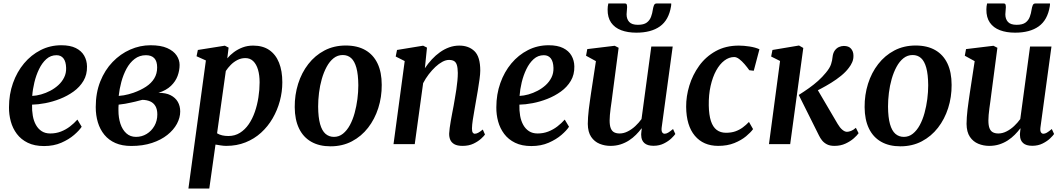

<svg xmlns="http://www.w3.org/2000/svg" viewBox="-20 -825 6092 1099"><path d="M447.5 -99.5Q434 -78.5 404.2 -52.8Q374.5 -27 331 -8Q287.5 11 232 11Q177.5 11 139 -7.8Q100.5 -26.5 76.5 -58.5Q52.5 -90.5 41.8 -130Q31 -169.5 31.5 -211Q31.5 -285 54.2 -349.2Q77 -413.5 117.5 -462Q158 -510.5 212.5 -538.2Q267 -566 331 -566Q381.5 -566 413.8 -550Q446 -534 461.8 -506.5Q477.5 -479 478 -445Q479 -398 457.8 -362.2Q436.5 -326.5 401 -301Q365.5 -275.5 323.5 -259Q281.5 -242.5 239.2 -234.5Q197 -226.5 163.5 -226Q162.5 -192 167.8 -162.2Q173 -132.5 185.8 -109.8Q198.5 -87 218.8 -74Q239 -61 267.5 -61Q300.5 -61 328.8 -72Q357 -83 380.5 -101Q404 -119 423 -140.5ZM303.5 -509Q270 -509 245.2 -486.8Q220.5 -464.5 203.5 -429.2Q186.5 -394 176.8 -353.5Q167 -313 164.5 -276Q188.5 -277 215.2 -284.5Q242 -292 267.8 -305.5Q293.5 -319 314.2 -338Q335 -357 347.2 -381.8Q359.5 -406.5 358.5 -436.5Q357.5 -472.5 343.2 -490.8Q329 -509 303.5 -509Z M731.5 10.5Q679 10.5 640.8 -6.2Q602.5 -23 577.5 -53.5Q552.5 -84 540.2 -124.5Q528 -165 528 -212Q528 -293.5 554 -358.8Q580 -424 624.5 -470.2Q669 -516.5 725.2 -541.2Q781.5 -566 841.5 -566Q900.5 -566 937 -549.8Q973.5 -533.5 990.8 -507.8Q1008 -482 1008 -453.5Q1008 -421.5 996.5 -390.2Q985 -359 958.5 -333.5Q932 -308 887 -293.5Q929 -294 956.5 -280Q984 -266 997.8 -242Q1011.5 -218 1011.5 -187Q1011.5 -151.5 992.8 -116.5Q974 -81.5 938 -52.8Q902 -24 850 -6.8Q798 10.5 731.5 10.5ZM758.5 -41.5Q791.5 -41.5 819.2 -58.2Q847 -75 863.8 -104.2Q880.5 -133.5 880.5 -170Q880.5 -199 869.8 -217.5Q859 -236 839.8 -244.5Q820.5 -253 795 -253.5Q787.5 -252 777.2 -249.2Q767 -246.5 755.2 -243.5Q743.5 -240.5 730.5 -238Q714.5 -234.5 696.8 -231.2Q679 -228 659 -226Q658 -218 658 -209.5Q658 -201 658 -192.5Q658 -151 669.2 -116.8Q680.5 -82.5 703 -62Q725.5 -41.5 758.5 -41.5ZM659.5 -276Q675 -277 688.8 -279.5Q702.5 -282 716 -285.5Q729.5 -289 744 -294Q786 -309 816.2 -329Q846.5 -349 863 -376.2Q879.5 -403.5 879.5 -439Q879.5 -474.5 863.2 -491.8Q847 -509 815.5 -509Q778.5 -509 750.8 -487.8Q723 -466.5 704.2 -431.8Q685.5 -397 674.5 -356Q663.5 -315 659.5 -276Z M1058.5 254 1158.5 -479 1105 -503 1112.5 -539 1267 -563.5 1288.5 -552.5 1281 -491Q1296.5 -510 1318.8 -526.5Q1341 -543 1368.5 -553.5Q1396 -564 1429 -564Q1484.5 -564 1521.5 -538.5Q1558.5 -513 1577.2 -466Q1596 -419 1596 -354Q1596 -299.5 1581.8 -246.8Q1567.5 -194 1540.5 -147.5Q1513.5 -101 1474.5 -65.5Q1435.5 -30 1385.2 -10Q1335 10 1275.5 10Q1260.5 10 1244.5 7.5Q1228.5 5 1213.5 2.5L1178 254ZM1222.5 -62Q1235.5 -54 1251.8 -50.2Q1268 -46.5 1287.5 -46.5Q1324.5 -46.5 1353.5 -64.8Q1382.5 -83 1403.8 -114Q1425 -145 1438.8 -184.8Q1452.5 -224.5 1459.2 -268Q1466 -311.5 1466 -353.5Q1466 -395 1456.8 -426.2Q1447.5 -457.5 1429.5 -475Q1411.5 -492.5 1384.5 -492.5Q1360 -492.5 1338.8 -481.5Q1317.5 -470.5 1300.8 -453.5Q1284 -436.5 1272.5 -418.5Z M1959 -564.5Q2025.5 -564.5 2071.2 -538.2Q2117 -512 2141 -461.8Q2165 -411.5 2165 -339Q2165.5 -269.5 2145.2 -206.2Q2125 -143 2086.8 -93.8Q2048.5 -44.5 1994.2 -16Q1940 12.5 1872 12.5Q1807 12.5 1761.2 -13.8Q1715.5 -40 1691.5 -90Q1667.5 -140 1667 -211.5Q1666.5 -282 1686.5 -345.5Q1706.5 -409 1744.8 -458.2Q1783 -507.5 1837.2 -536Q1891.5 -564.5 1959 -564.5ZM1942 -510Q1912.5 -510 1889.5 -491.8Q1866.5 -473.5 1849.8 -442.5Q1833 -411.5 1822 -373Q1811 -334.5 1806 -293.5Q1801 -252.5 1801 -215Q1801.5 -153 1812.2 -114.8Q1823 -76.5 1843.2 -59Q1863.5 -41.5 1891.5 -41.5Q1920.5 -41.5 1943.2 -59.8Q1966 -78 1982.8 -109Q1999.5 -140 2010 -178.5Q2020.5 -217 2025.8 -258Q2031 -299 2031 -337Q2030.5 -399 2020 -437Q2009.5 -475 1990 -492.5Q1970.5 -510 1942 -510Z M2412 -434.5Q2430 -461.5 2451.8 -485Q2473.5 -508.5 2498.5 -526.2Q2523.5 -544 2551.2 -554Q2579 -564 2609 -564Q2663 -564 2696 -532Q2729 -500 2729 -421Q2729 -402 2724.8 -371.2Q2720.5 -340.5 2715 -307Q2709.5 -273.5 2704.5 -246.5Q2700.5 -221 2695.2 -192.5Q2690 -164 2686 -137.2Q2682 -110.5 2681.5 -90Q2681.5 -72.5 2686 -66Q2690.5 -59.5 2697.5 -59.5Q2706.5 -59.5 2717 -65Q2727.5 -70.5 2743.5 -83.5L2756 -55Q2751.5 -47.5 2734.5 -31.8Q2717.5 -16 2690.8 -3Q2664 10 2628 10Q2597.5 10 2580.8 0.5Q2564 -9 2557.2 -25Q2550.5 -41 2551 -61Q2551.5 -74 2554 -92.5Q2556.5 -111 2560.2 -132.5Q2564 -154 2568.2 -176.2Q2572.5 -198.5 2576.5 -219.5Q2580 -240.5 2584.2 -264.5Q2588.5 -288.5 2592.2 -313.5Q2596 -338.5 2598.2 -362.8Q2600.5 -387 2600.5 -408Q2600 -437 2595 -453Q2590 -469 2579 -475.5Q2568 -482 2550 -482Q2532 -482 2512 -471.2Q2492 -460.5 2472.2 -442Q2452.5 -423.5 2434.2 -399.8Q2416 -376 2402 -349L2354 0H2232.5L2296.5 -475.5L2245 -501.5L2252.5 -539L2402 -563.5L2424 -552.5Z M3237 -99.5Q3223.5 -78.5 3193.8 -52.8Q3164 -27 3120.5 -8Q3077 11 3021.5 11Q2967 11 2928.5 -7.8Q2890 -26.5 2866 -58.5Q2842 -90.5 2831.2 -130Q2820.5 -169.5 2821 -211Q2821 -285 2843.8 -349.2Q2866.5 -413.5 2907 -462Q2947.5 -510.5 3002 -538.2Q3056.5 -566 3120.5 -566Q3171 -566 3203.2 -550Q3235.5 -534 3251.2 -506.5Q3267 -479 3267.5 -445Q3268.5 -398 3247.2 -362.2Q3226 -326.5 3190.5 -301Q3155 -275.5 3113 -259Q3071 -242.5 3028.8 -234.5Q2986.5 -226.5 2953 -226Q2952 -192 2957.2 -162.2Q2962.5 -132.5 2975.2 -109.8Q2988 -87 3008.2 -74Q3028.5 -61 3057 -61Q3090 -61 3118.2 -72Q3146.5 -83 3170 -101Q3193.5 -119 3212.5 -140.5ZM3093 -509Q3059.5 -509 3034.8 -486.8Q3010 -464.5 2993 -429.2Q2976 -394 2966.2 -353.5Q2956.5 -313 2954 -276Q2978 -277 3004.8 -284.5Q3031.5 -292 3057.2 -305.5Q3083 -319 3103.8 -338Q3124.5 -357 3136.8 -381.8Q3149 -406.5 3148 -436.5Q3147 -472.5 3132.8 -490.8Q3118.5 -509 3093 -509Z M3474 10Q3441.5 10 3412 -2Q3382.5 -14 3363.8 -41.5Q3345 -69 3344.5 -116Q3344.5 -133.5 3346 -154.5Q3347.5 -175.5 3350.2 -199Q3353 -222.5 3356.5 -246.2Q3360 -270 3363 -291.5L3391 -475L3334.5 -506L3341.5 -544L3498.5 -563L3521 -551.5L3486.5 -289Q3484 -267.5 3481 -246.2Q3478 -225 3475.2 -204.8Q3472.5 -184.5 3471 -167Q3469.5 -149.5 3469.5 -135.5Q3469.5 -107 3476 -90.8Q3482.5 -74.5 3495.2 -67.8Q3508 -61 3526.5 -61Q3550 -61 3573.2 -72.8Q3596.5 -84.5 3616.8 -103.5Q3637 -122.5 3652 -143.5L3708 -558.5H3830.5L3767.5 -96Q3765 -77 3770 -68.2Q3775 -59.5 3784.5 -59.5Q3793.5 -59.5 3804 -65.5Q3814.5 -71.5 3832.5 -86.5L3845.5 -58Q3840 -49.5 3823.2 -33.2Q3806.5 -17 3780.2 -3.8Q3754 9.5 3720.5 9.5Q3685.5 9.5 3668.2 -6.2Q3651 -22 3650.5 -48.5Q3650 -51 3650 -55.8Q3650 -60.5 3650.8 -66.2Q3651.5 -72 3652 -78Q3652.5 -84 3653.5 -89L3652 -90Q3638 -71.5 3620.5 -53.8Q3603 -36 3580.8 -21.5Q3558.5 -7 3532 1.5Q3505.5 10 3474 10ZM3557.5 -805Q3565.5 -805 3567.5 -799Q3569.5 -793 3569.5 -783.5Q3569.5 -774 3568 -763.2Q3566.5 -752.5 3566.5 -743Q3566.5 -716 3581.5 -699.5Q3596.5 -683 3631 -683Q3665 -683 3682 -695.8Q3699 -708.5 3706.5 -728.8Q3714 -749 3717 -771Q3719 -784 3723.2 -794.5Q3727.5 -805 3737.5 -805H3822Q3822 -801.5 3822 -797.8Q3822 -794 3821 -789Q3808 -710 3757.5 -674Q3707 -638 3622.5 -638Q3573 -638 3535.8 -652Q3498.5 -666 3478 -695.5Q3457.5 -725 3458 -771Q3458 -779.5 3459 -788Q3460 -796.5 3462 -805Z M4091 10Q4006 10 3957.2 -48Q3908.5 -106 3907.5 -213.5Q3907 -273.5 3925.8 -335Q3944.5 -396.5 3982 -448.5Q4019.5 -500.5 4076.5 -532.2Q4133.5 -564 4209 -564Q4237.5 -564 4271 -558.8Q4304.5 -553.5 4327 -543L4294.5 -420L4269 -423Q4257 -440 4242 -457.5Q4227 -475 4211.5 -486.8Q4196 -498.5 4182.5 -498.5Q4153 -498.5 4126.2 -478.2Q4099.5 -458 4079.2 -421Q4059 -384 4047.5 -333.2Q4036 -282.5 4037 -221Q4038 -167 4049.2 -132.5Q4060.5 -98 4082.2 -81.5Q4104 -65 4135.5 -65Q4166 -65 4189.2 -73.2Q4212.5 -81.5 4231.5 -95.5Q4250.5 -109.5 4267 -127L4290.5 -86Q4277.5 -67.5 4250.5 -45Q4223.5 -22.5 4183.5 -6.2Q4143.5 10 4091 10Z M4381.5 0 4445 -476 4394 -501.5 4401.5 -539 4553.5 -564.5 4578 -550.5 4503 0ZM4756.5 10Q4730 10 4713 1Q4696 -8 4685.5 -21.2Q4675 -34.5 4668 -49L4552 -281.5Q4583 -301 4610.8 -320.8Q4638.5 -340.5 4662.8 -362.2Q4687 -384 4707.5 -409Q4730 -436 4737 -457.8Q4744 -479.5 4745.5 -498.5Q4748 -521.5 4758 -535.5Q4768 -549.5 4782 -555.8Q4796 -562 4810 -562Q4838 -562 4851.2 -546.5Q4864.5 -531 4865 -509Q4866 -487.5 4858.2 -469.5Q4850.5 -451.5 4838.5 -436.5Q4821 -413 4794.2 -391.2Q4767.5 -369.5 4737.5 -351Q4707.5 -332.5 4679.5 -317.8Q4651.5 -303 4631 -293L4646.5 -334L4774.5 -116Q4787 -94.5 4801.2 -82.5Q4815.5 -70.5 4828 -70.5Q4837.5 -70.5 4851 -75.5Q4864.5 -80.5 4879 -93.5L4894.5 -62.5Q4886 -50 4866.8 -33Q4847.5 -16 4819.5 -3Q4791.5 10 4756.5 10Z M5221 -564.5Q5287.5 -564.5 5333.2 -538.2Q5379 -512 5403 -461.8Q5427 -411.5 5427 -339Q5427.5 -269.5 5407.2 -206.2Q5387 -143 5348.8 -93.8Q5310.5 -44.5 5256.2 -16Q5202 12.5 5134 12.5Q5069 12.5 5023.2 -13.8Q4977.5 -40 4953.5 -90Q4929.5 -140 4929 -211.5Q4928.5 -282 4948.5 -345.5Q4968.5 -409 5006.8 -458.2Q5045 -507.5 5099.2 -536Q5153.5 -564.5 5221 -564.5ZM5204 -510Q5174.5 -510 5151.5 -491.8Q5128.5 -473.5 5111.8 -442.5Q5095 -411.5 5084 -373Q5073 -334.5 5068 -293.5Q5063 -252.5 5063 -215Q5063.5 -153 5074.2 -114.8Q5085 -76.5 5105.2 -59Q5125.5 -41.5 5153.5 -41.5Q5182.5 -41.5 5205.2 -59.8Q5228 -78 5244.8 -109Q5261.5 -140 5272 -178.5Q5282.5 -217 5287.8 -258Q5293 -299 5293 -337Q5292.5 -399 5282 -437Q5271.5 -475 5252 -492.5Q5232.5 -510 5204 -510Z M5642 10Q5609.5 10 5580 -2Q5550.5 -14 5531.8 -41.5Q5513 -69 5512.5 -116Q5512.5 -133.5 5514 -154.5Q5515.5 -175.5 5518.2 -199Q5521 -222.5 5524.5 -246.2Q5528 -270 5531 -291.5L5559 -475L5502.5 -506L5509.5 -544L5666.5 -563L5689 -551.5L5654.5 -289Q5652 -267.5 5649 -246.2Q5646 -225 5643.2 -204.8Q5640.5 -184.5 5639 -167Q5637.5 -149.5 5637.5 -135.5Q5637.5 -107 5644 -90.8Q5650.5 -74.5 5663.2 -67.8Q5676 -61 5694.5 -61Q5718 -61 5741.2 -72.8Q5764.5 -84.5 5784.8 -103.5Q5805 -122.5 5820 -143.5L5876 -558.5H5998.5L5935.5 -96Q5933 -77 5938 -68.2Q5943 -59.5 5952.5 -59.5Q5961.5 -59.5 5972 -65.5Q5982.5 -71.5 6000.5 -86.5L6013.5 -58Q6008 -49.5 5991.2 -33.2Q5974.5 -17 5948.2 -3.8Q5922 9.5 5888.5 9.5Q5853.5 9.5 5836.2 -6.2Q5819 -22 5818.5 -48.5Q5818 -51 5818 -55.8Q5818 -60.5 5818.8 -66.2Q5819.5 -72 5820 -78Q5820.5 -84 5821.5 -89L5820 -90Q5806 -71.5 5788.5 -53.8Q5771 -36 5748.8 -21.5Q5726.5 -7 5700 1.5Q5673.5 10 5642 10ZM5725.5 -805Q5733.5 -805 5735.5 -799Q5737.5 -793 5737.5 -783.5Q5737.5 -774 5736 -763.2Q5734.5 -752.5 5734.5 -743Q5734.5 -716 5749.5 -699.5Q5764.5 -683 5799 -683Q5833 -683 5850 -695.8Q5867 -708.5 5874.5 -728.8Q5882 -749 5885 -771Q5887 -784 5891.2 -794.5Q5895.5 -805 5905.5 -805H5990Q5990 -801.5 5990 -797.8Q5990 -794 5989 -789Q5976 -710 5925.5 -674Q5875 -638 5790.5 -638Q5741 -638 5703.8 -652Q5666.5 -666 5646 -695.5Q5625.5 -725 5626 -771Q5626 -779.5 5627 -788Q5628 -796.5 5630 -805Z"/></svg>

Font: Merriweather 28pt SemiBold
Style: Italic
Weight: 600
Italic angle: -7.8°
Version: Version 2.101